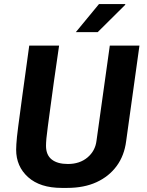

<svg xmlns="http://www.w3.org/2000/svg" viewBox="-20 -909 720 939"><path d="M282 10Q176 10 117.5 -42.5Q59 -95 59 -177Q59 -189 60 -204Q61 -219 63 -240Q65 -261 69 -290Q73 -319 78 -357Q83 -395 89.5 -443Q96 -491 104.5 -551.5Q113 -612 123 -686H269Q254 -584 243.5 -509Q233 -434 226 -380.5Q219 -327 214 -291Q209 -255 207 -232.5Q205 -210 205 -196Q205 -151 233 -129Q261 -107 312 -107Q370 -107 408 -139Q446 -171 452 -221L517 -686H662L597 -219Q588 -148 550.5 -97Q513 -46 452 -18Q391 10 308 10ZM351 -752 464 -889H592L593 -886L458 -752Z"/></svg>

Font: Chivo SemiBold
Style: Italic
Weight: 600
Italic angle: -8.05°
Designer: Hector Gatti
Foundry: Omnibus-Type
Version: Version 2.002